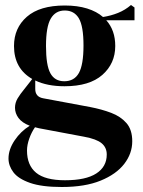

<svg xmlns="http://www.w3.org/2000/svg" viewBox="-20 -518 571 768"><path d="M238 -173Q169 -173 121 -196V-162Q121 -131 152 -125L340 -90Q387 -81 425 -66.5Q463 -52 486 -25.5Q509 1 509 47Q509 96 477 137.5Q445 179 382.5 204.5Q320 230 227 230Q147 230 100 213.5Q53 197 33.5 171Q14 145 14 116Q14 80 38.5 43.5Q63 7 99 -15Q68 -27 54 -46Q40 -65 40 -87Q40 -107 50.5 -124.5Q61 -142 76 -160L109 -202Q36 -244 36 -334Q36 -406 87.5 -451Q139 -496 239 -496Q290 -496 328.5 -484Q367 -472 392 -450Q424 -455 452.5 -466.5Q481 -478 504 -498L518 -488V-437H405Q441 -397 441 -334Q441 -264 389.5 -218.5Q338 -173 238 -173ZM237 -193Q277 -193 295.5 -226Q314 -259 314 -336Q314 -413 295.5 -444.5Q277 -476 239 -476Q202 -476 183 -443.5Q164 -411 164 -334Q164 -257 181.5 -225Q199 -193 237 -193ZM88 84Q88 143 124.5 173Q161 203 240 203Q323 203 365 176Q407 149 407 100Q407 72 386.5 55Q366 38 317 29L136 -5Q128 -7 120 -9Q106 11 97 36.5Q88 62 88 84Z"/></svg>

Font: DM Serif Display
Style: Regular
Weight: 400
Designer: Colophon Foundry, Frank Grießhammer
Foundry: Colophon Foundry
Version: Version 5.200; ttfautohint (v1.8.3)